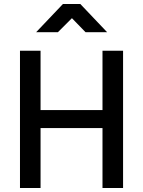

<svg xmlns="http://www.w3.org/2000/svg" viewBox="-20 -941 716 961"><path d="M493 0V-300H183V0H80V-687H183V-390H493V-687H596V0ZM161 -780 295 -921H382L516 -780H408L340 -850L270 -780Z"/></svg>

Font: TitilliumText
Style: Medium
Weight: 500
Designer: Accademia di Belle Arti di Urbino and others
Foundry: Accademia di Belle Arti di Urbino and others.
Version: Version 60.001